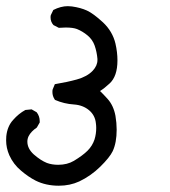

<svg xmlns="http://www.w3.org/2000/svg" viewBox="-24 -276 544 614"><path d="M-4.4 172.9Q-4.4 166.5 -3.9 159.7Q-0.5 127.4 18.1 107.4Q35.6 87.4 57.1 75.7L77.1 73.7L93.3 83Q103 95.7 103 111.3Q103 112.8 103 115.7L93.8 131.8Q85 137.7 78.1 144.8Q71.3 151.9 67.4 159.7Q63.5 168 63.5 176.8Q63.5 199.2 84 217.8Q106.4 237.3 126 245.1Q142.1 251 162.1 251Q190.9 251 212.4 238.3Q240.7 221.2 256.1 205.8Q271.5 190.4 278.3 169.9Q283.7 152.3 283.7 133.3Q283.7 126 282.7 118.7Q280.3 92.8 260.7 76.4Q241.2 60.1 212.4 58.1Q181.2 56.2 151.9 43.5L150.9 42Q143.6 31.2 143.6 18.1Q143.6 11.7 144.5 9.8L151.4 -6.8Q190.4 -13.2 222.2 -22Q254.9 -31.2 272.5 -49.8Q287.6 -65.9 287.6 -84Q287.6 -85.9 287.6 -87.9Q285.6 -110.4 278.8 -129.9Q272 -149.4 256.1 -162.6Q240.2 -175.8 222.2 -183.1Q209.5 -188 186 -188Q176.3 -188 164.1 -187L147 -195.8Q137.7 -206.1 137.7 -220.2Q137.7 -226.1 138.7 -228L146.5 -244.1Q170.4 -256.3 192.9 -256.3Q199.2 -256.3 206.1 -255.4Q233.9 -251.5 254.2 -242.2Q274.4 -232.9 305.2 -204.6Q335.9 -175.8 345.2 -136.7Q351.6 -108.9 351.6 -83Q351.6 -31.7 326.2 -8.8Q310.5 5.9 295.9 15.1Q305.7 24.4 319.8 40Q338.9 61 345.2 94.2Q349.1 117.2 349.1 138.7Q349.1 180.2 336.4 207.5Q326.7 227.5 296.6 257.1Q266.6 286.6 229.5 304.2Q199.7 317.9 164.1 317.9Q123 317.9 90.3 301.8Q66.4 289.6 43 269.5Q19 249.5 5.9 220.7Q-4.4 197.3 -4.4 172.9Z"/></svg>

Font: Bakudai
Style: Medium
Weight: 500
Version: Version 1.48